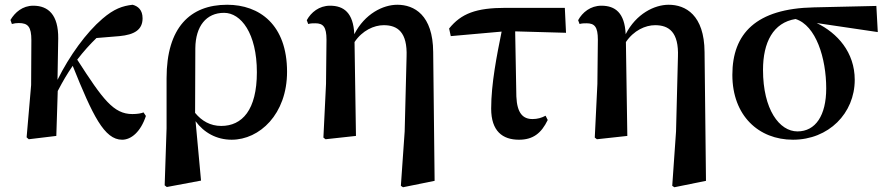

<svg xmlns="http://www.w3.org/2000/svg" viewBox="-20 -572 3736 808"><path d="M494 16C532 16 572 -17 594 -84L584 -99C575 -95 558 -92 537 -92C458 -92 413 -153 305 -321C332 -356 359 -386 386 -412L483 -420C546 -426 580 -447 580 -495C580 -530 561 -546 538 -552C495 -547 460 -535 411 -493C343 -435 272 -337 222 -236L225 -410C226 -510 183 -548 120 -548C75 -548 43 -520 24 -488L30 -471C40 -474 49 -475 59 -475C98 -475 112 -459 112 -403L111 -214L92 6L101 14L217 0L223 -189C246 -233 262 -260 286 -295C370 -86 419 16 494 16Z M673 208 682 215 826 188 803 -62C838 -14 891 16 955 16C1072 16 1188 -91 1188 -270C1188 -468 1072 -552 936 -552C780 -552 681 -456 681 -243V-32ZM801 -97 802 -369C803 -462 848 -518 923 -518C994 -518 1061 -432 1061 -268C1061 -109 999 -42 911 -42C865 -42 829 -63 801 -97Z M1667 210 1676 216 1809 189 1803 -353C1802 -509 1723 -552 1652 -552C1592 -552 1515 -514 1471 -428C1467 -518 1427 -548 1369 -548C1323 -548 1289 -520 1271 -487L1277 -471C1288 -474 1296 -474 1307 -474C1340 -474 1354 -459 1354 -405L1352 -219L1341 7L1350 14L1478 0L1472 -395C1505 -444 1554 -466 1595 -466C1653 -466 1695 -437 1691 -333L1683 -19Z M2164 16C2223 16 2258 -11 2285 -67L2276 -85C2259 -76 2242 -71 2221 -71C2181 -71 2156 -95 2153 -166L2148 -440L2362 -434L2357 -539H2108C1983 -539 1921 -515 1870 -452L1877 -420L2091 -439C2071 -340 2047 -220 2047 -115C2047 -20 2095 16 2164 16Z M2809 210 2818 216 2951 189 2945 -353C2944 -509 2865 -552 2794 -552C2734 -552 2657 -514 2613 -428C2609 -518 2569 -548 2511 -548C2465 -548 2431 -520 2413 -487L2419 -471C2430 -474 2438 -474 2449 -474C2482 -474 2496 -459 2496 -405L2494 -219L2483 7L2492 14L2620 0L2614 -395C2647 -444 2696 -466 2737 -466C2795 -466 2837 -437 2833 -333L2825 -19Z M3317 16C3467 16 3577 -95 3577 -236C3577 -352 3504 -433 3417 -475L3674 -437L3668 -547L3405 -541C3162 -536 3062 -431 3062 -257C3062 -85 3173 16 3317 16ZM3328 -492C3414 -465 3457 -327 3457 -200C3457 -86 3412 -19 3336 -19C3260 -19 3191 -111 3191 -278C3191 -394 3234 -477 3328 -492Z"/></svg>

Font: GenRyuMin2 TW B
Style: Regular
Weight: 700
Version: Version 2.100;PS 2.1;hotconv 16.6.51;makeotf.lib2.5.65220 DE